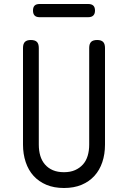

<svg xmlns="http://www.w3.org/2000/svg" viewBox="-20 -930 640 960"><path d="M95 -690Q95 -711 104.5 -720.5Q114 -730 134 -730Q155 -730 164.5 -720.5Q174 -711 174 -690V-207Q174 -176 181.5 -151Q189 -126 205 -107.5Q221 -89 244.5 -79Q268 -69 300 -69Q332 -69 355.5 -79.5Q379 -90 395 -108Q411 -126 418.5 -151.5Q426 -177 426 -207V-690Q426 -711 435.5 -720.5Q445 -730 466 -730Q486 -730 495.5 -720.5Q505 -711 505 -690V-207Q505 -159 491.5 -119Q478 -79 452 -50.5Q426 -22 388 -6Q350 10 300 10Q250 10 212 -6Q174 -22 148 -50.5Q122 -79 108.5 -119.5Q95 -160 95 -207ZM178 -844Q161 -844 153 -852.5Q145 -861 145 -877Q145 -894 153 -902Q161 -910 178 -910H421Q438 -910 446.5 -902Q455 -894 455 -877Q455 -861 446.5 -852.5Q438 -844 421 -844Z"/></svg>

Font: Maple Mono Light
Style: Regular
Weight: 300
Monospace: yes
Designer: subframe7536
Version: Version 7.000